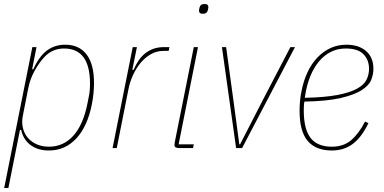

<svg xmlns="http://www.w3.org/2000/svg" viewBox="-20 -742 1925 962"><path d="M142 -506H163L141 -395H147Q175 -458 214 -488Q253 -518 307 -518Q376 -518 413.5 -469.5Q451 -421 451 -327Q451 -273 440 -218Q418 -108 362 -48Q306 12 225 12Q170 12 133.5 -15Q97 -42 86 -91H80L22 200H1ZM225 -7Q298 -7 347.5 -62Q397 -117 418 -223L425 -258Q431 -286 431 -323Q431 -499 301 -499Q244 -499 205 -459Q177 -430 153.5 -387.5Q130 -345 121 -297L94 -160Q88 -128 95 -100Q102 -72 119.5 -51.5Q137 -31 164 -19Q191 -7 225 -7Z M544 0 645 -506H666L643 -392H649Q660 -417 674 -438Q688 -459 706.5 -474Q725 -489 748.5 -497.5Q772 -506 803 -506H829L825 -487H799Q765 -487 736 -470.5Q707 -454 684.5 -427Q662 -400 646 -365Q630 -330 623 -292L565 0Z M997 -673Q985 -673 981 -677.5Q977 -682 977 -689Q977 -691 978 -696.5Q979 -702 980 -705Q984 -722 1004 -722Q1016 -722 1020 -717.5Q1024 -713 1024 -706Q1024 -704 1023 -698.5Q1022 -693 1021 -690Q1017 -673 997 -673ZM877 0Q867 0 860.5 -3.5Q854 -7 854 -15Q854 -21 856 -31L951 -506H972L875 -19H951L947 0Z M1163 0 1092 -506H1113L1149 -243L1179 -19H1183L1298 -243L1435 -506H1458L1193 0Z M1643 12Q1562 12 1521.5 -36Q1481 -84 1481 -187Q1481 -213 1483.5 -238.5Q1486 -264 1491 -287Q1501 -338 1521 -380.5Q1541 -423 1570 -453.5Q1599 -484 1635.5 -501Q1672 -518 1715 -518Q1778 -518 1814.5 -486Q1851 -454 1851 -397Q1851 -370 1840 -342Q1829 -314 1792.5 -290.5Q1756 -267 1687.5 -251Q1619 -235 1505 -233Q1503 -222 1502.5 -209.5Q1502 -197 1502 -189Q1502 -95 1536 -51Q1570 -7 1643 -7Q1702 -7 1740.5 -40.5Q1779 -74 1809 -133L1826 -125Q1791 -53 1747 -20.5Q1703 12 1643 12ZM1713 -499Q1671 -499 1637.5 -482Q1604 -465 1578.5 -434.5Q1553 -404 1535.5 -362Q1518 -320 1510 -270L1507 -252Q1607 -254 1670 -266Q1733 -278 1768.5 -297.5Q1804 -317 1816.5 -342.5Q1829 -368 1829 -397Q1829 -442 1801 -470.5Q1773 -499 1713 -499Z"/></svg>

Font: IBM Plex Sans Cond Thin
Style: Italic
Weight: 100
Width: 3
Italic angle: -11°
Designer: Mike Abbink, Paul van der Laan, Pieter van Rosmalen
Foundry: Bold Monday
Version: Version 1.3